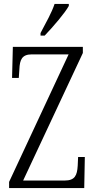

<svg xmlns="http://www.w3.org/2000/svg" viewBox="-20 -951 481 971"><path d="M185 -784V-771H206C249 -816 309 -886 328 -921V-931H256C241 -886 214 -839 185 -784ZM26 0H406L409 -157H375L373 -113C370 -64 359 -38 307 -38H97L399 -683V-714H45L41 -557H75L78 -601C80 -649 91 -676 141 -676H327L26 -31Z"/></svg>

Font: Noto Serif Georgian ExtraCondensed Light
Style: Regular
Weight: 300
Width: 2
Designer: Monotype Design Team, Akaki Razmadze
Foundry: Google LLC
Version: Version 2.003